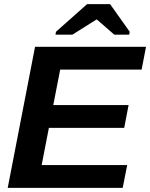

<svg xmlns="http://www.w3.org/2000/svg" viewBox="-20 -916 732 936"><path d="M600.1 -111.3 578.1 0H17.6L150.9 -688H691.9L670.4 -576.7H273.4L239.7 -403.8H606.9L585.4 -292.5H218.3L183.1 -111.3ZM450.2 -820.8 333 -747.1H250.5L252.9 -761.2L404.8 -896H516.6L612.3 -761.2L609.9 -747.1H537.1L452.1 -820.8Z"/></svg>

Font: Arimo
Style: Bold Italic
Weight: 700
Italic angle: -12°
Designer: Steve Matteson
Foundry: Monotype Imaging Inc.
Version: Version 1.33